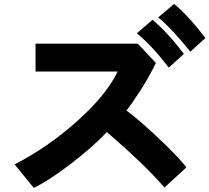

<svg xmlns="http://www.w3.org/2000/svg" viewBox="-20 -918 1044 957"><path d="M52.7 -98.6Q216.8 -182.6 363.3 -313Q509.8 -443.4 566.4 -561.5H157.2V-700.2H667L756.8 -604.5Q726.6 -540 682.1 -470.7Q637.7 -401.4 610.4 -367.2Q680.7 -313.5 753.4 -245.1Q826.2 -176.8 861.3 -138.7Q896.5 -100.6 909.2 -84L799.8 16.6Q700.2 -98.6 512.7 -259.8Q439.5 -182.6 330.6 -99.6Q221.7 -16.6 148.4 18.6ZM768.6 -831.1 847.7 -898.4Q920.9 -837.9 1003.9 -728.5L928.7 -660.2Q894.5 -704.1 848.6 -753.9Q802.7 -803.7 768.6 -831.1ZM662.1 -752 740.2 -819.3Q813.5 -758.8 896.5 -649.4L821.3 -581.1Q735.4 -692.4 662.1 -752Z"/></svg>

Font: Gothic A1 Black
Style: Regular
Weight: 900
Version: Version 2.50